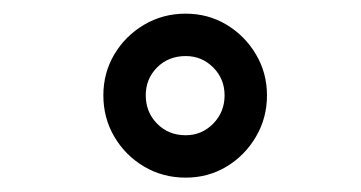

<svg xmlns="http://www.w3.org/2000/svg" viewBox="-20 -780 515 274"><path d="M245 -526.5Q212.5 -526.5 185.8 -542.2Q159 -558 143.2 -584.8Q127.5 -611.5 127.5 -644Q127.5 -676 143.2 -702.5Q159 -729 185.8 -744.8Q212.5 -760.5 245 -760.5Q277 -760.5 303.2 -744.8Q329.5 -729 345.2 -702.5Q361 -676 361 -644Q361 -611.5 345.2 -584.8Q329.5 -558 303.2 -542.2Q277 -526.5 245 -526.5ZM245 -587Q268 -587 284.2 -603.5Q300.5 -620 300.5 -644Q300.5 -667.5 284.2 -683.8Q268 -700 245 -700Q220.5 -700 204.2 -683.8Q188 -667.5 188 -644Q188 -620 204.2 -603.5Q220.5 -587 245 -587Z"/></svg>

Font: Trispace SemiCondensed
Style: Regular
Weight: 400
Width: 4
Designer: Tyler Finck
Foundry: Etcetera Type Company
Version: Version 1.210; ttfautohint (v1.8.3)